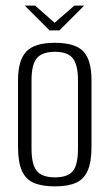

<svg xmlns="http://www.w3.org/2000/svg" viewBox="-20 -655 388 682"><path d="M175 7Q129 7 100 -5.5Q71 -18 57.5 -49Q44 -80 44 -133V-370Q44 -441 73.5 -472Q103 -503 175 -503Q247 -503 276 -472.5Q305 -442 305 -370V-133Q305 -81 292 -50Q279 -19 250.5 -6Q222 7 175 7ZM175 -25Q220 -25 238.5 -47Q257 -69 257 -127V-370Q257 -424 239 -447.5Q221 -471 175 -471Q130 -471 111 -448.5Q92 -426 92 -370V-127Q92 -70 111 -47.5Q130 -25 175 -25ZM156 -547 68 -635H105L174 -574L244 -635H279L191 -547Z"/></svg>

Font: Alumni Sans Light
Style: Regular
Weight: 300
Version: Version 1.018